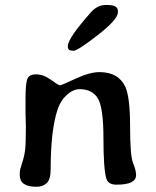

<svg xmlns="http://www.w3.org/2000/svg" viewBox="-20 -752 611 753"><path d="M442.4 -708.5V-703.6Q442.4 -675.8 363.3 -614.3Q284.2 -552.7 267.6 -552.7L264.6 -553.2Q246.1 -553.2 246.1 -568.8V-571.3Q246.1 -602.1 336.9 -704.1Q362.3 -732.4 394 -732.4H402.8Q442.4 -732.4 442.4 -708.5ZM122.6 -19.5Q57.6 -19.5 57.6 -64.5V-76.2Q57.6 -85.9 66.7 -112.8Q75.7 -139.6 78.6 -165.3Q81.5 -190.9 81.5 -253.9L81.1 -267.1Q80.6 -280.3 80.6 -292.5L80.1 -305.2Q80.1 -305.2 80.1 -368.2Q80.1 -418.9 86.2 -439.7Q92.3 -460.4 121.3 -460.4Q150.4 -460.4 179.7 -439Q209 -417.5 215.1 -417.5Q221.2 -417.5 276.4 -443.4Q332 -469.2 370.1 -469.2Q444.8 -469.2 471.7 -411.1Q490.2 -370.1 490.2 -255.4Q490.2 -140.6 502 -112.3Q513.7 -84 513.7 -65.4Q513.7 -27.8 438 -27.8Q437 -27.8 436 -27.8Q404.3 -27.8 397 -51.8Q385.7 -89.8 385.7 -209.7Q385.7 -329.6 363.8 -366Q341.8 -402.3 292.5 -402.3Q266.6 -402.3 241.7 -379.6Q216.8 -356.9 205.6 -321.8Q178.7 -239.7 178.7 -88.9Q178.7 -49.3 163.8 -34.4Q148.9 -19.5 122.6 -19.5Z"/></svg>

Font: Averia Gruesa Libre
Style: Regular
Weight: 500
Italic angle: -1.70001°
Version: Version 1.001